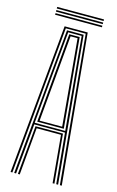

<svg xmlns="http://www.w3.org/2000/svg" viewBox="-134 -940 603 993"><g transform="rotate(15 168.0 -443.5)"><path d="M30.8 0 105.8 -800H229.5L304.8 0H294.8L221 -791.5H114.5L40.5 0ZM70 0 94.2 -261.8H241.2L265.5 0H255.8L233 -253.2H102.5L79.8 0ZM50.2 0 123.2 -783.2H212.2L285.2 0H275.2L250 -269.5H85.5L60.2 0ZM85.5 -278H249L228.5 -504.2L203.8 -774.8H131.8L106.5 -504.2ZM96.5 -287 116.2 -504.2 139.8 -766.5H195.5L219.2 -504.2L238.8 -287ZM107.2 -295.2H228L209.5 -504.2L186.5 -758H149L126.2 -504.2ZM42.8 -878.5V-887H293.5V-878.5ZM42.8 -845V-853.5H293.5V-845ZM42.8 -861.8V-870.2H293.5V-861.8Z"/></g></svg>

Font: Big Shoulders Inline Text ExtraLight
Style: Regular
Weight: 250
Version: Version 2.002